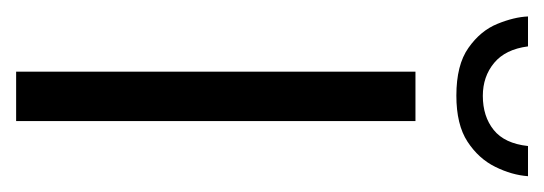

<svg xmlns="http://www.w3.org/2000/svg" viewBox="-254 -436 674 238"><g transform="rotate(90 83.0 -317.0)"><path d="M52.8 0V-495H114.1V0ZM82.5 -545.7Q44.4 -545.7 23.3 -560.7Q2.1 -575.6 -6.4 -596.5Q-14.9 -617.3 -15.6 -634.5H21.5Q25.1 -606.5 42 -592.5Q58.9 -578.5 82.8 -578.5Q108.3 -578.5 125.1 -592Q141.9 -605.5 145 -634.5H182.4Q181 -614.5 170.8 -593.9Q160.7 -573.3 139.6 -559.5Q118.5 -545.7 82.5 -545.7Z"/></g></svg>

Font: Alumni Sans Thin
Style: Regular
Weight: 100
Designer: Robert E. Leuschke
Foundry: Robert E. Leuschke
Version: Version 1.018